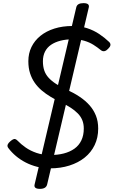

<svg xmlns="http://www.w3.org/2000/svg" viewBox="-20 -1056 725 1226"><path d="M300 19Q256 19 217 9Q178 -1 144 -18.5Q110 -36 82 -59.5Q54 -83 33 -111Q25 -122 29 -132.5Q33 -143 45 -153Q58 -165 68.5 -168Q79 -171 92 -158Q114 -135 144 -114Q174 -93 213.5 -79.5Q253 -66 300 -66Q348 -66 387 -76Q426 -86 455 -106.5Q484 -127 499.5 -159.5Q515 -192 515 -235Q515 -265 505.5 -288.5Q496 -312 477 -331.5Q458 -351 431 -368.5Q404 -386 368 -403Q335 -419 304 -437.5Q273 -456 247 -478Q221 -500 202 -527Q183 -554 172 -588Q161 -622 161 -665Q161 -715 181 -756Q201 -797 238 -827Q275 -857 327 -873.5Q379 -890 443 -890Q494 -890 536.5 -876Q579 -862 614 -838.5Q649 -815 677 -788Q687 -778 685 -767Q683 -756 670 -744Q659 -732 647.5 -729.5Q636 -727 625 -735Q602 -754 576.5 -770Q551 -786 519 -795.5Q487 -805 443 -805Q401 -805 366 -796Q331 -787 306 -770Q281 -753 267.5 -726.5Q254 -700 254 -665Q254 -632 262.5 -606.5Q271 -581 290 -560Q309 -539 338.5 -520Q368 -501 409 -482Q453 -462 489.5 -437.5Q526 -413 552 -383.5Q578 -354 592.5 -317.5Q607 -281 607 -235Q607 -177 584.5 -130Q562 -83 521 -50Q480 -17 423.5 1Q367 19 300 19ZM235 150Q194 150 201 122L467 -1009Q473 -1036 513 -1036Q553 -1036 547 -1009L281 122Q274 150 235 150Z"/></svg>

Font: Playwrite AT
Style: Italic
Weight: 400
Italic angle: -13.0072°
Designer: Veronika Burian, José Scaglione
Foundry: TypeTogether
Version: Version 1.002